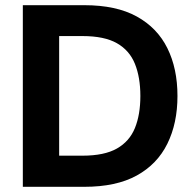

<svg xmlns="http://www.w3.org/2000/svg" viewBox="-20 -720 749 740"><path d="M68 0V-700H305Q428 -700 507 -656.5Q586 -613 625 -534.5Q664 -456 664 -350Q664 -245 625 -166Q586 -87 507 -43.5Q428 0 305 0ZM208 -120H298Q382 -120 430.5 -147.5Q479 -175 500 -226.5Q521 -278 521 -350Q521 -422 500 -474Q479 -526 430.5 -553.5Q382 -581 298 -581H208Z"/></svg>

Font: DM Sans ExtraBold
Style: Regular
Weight: 800
Designer: Colophon Foundry, Jonny Pinhorn
Foundry: Colophon Foundry
Version: Version 4.004; ttfautohint (v1.8.4.7-5d5b)